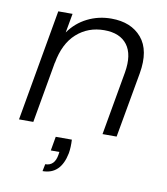

<svg xmlns="http://www.w3.org/2000/svg" viewBox="-86 -628 806 926"><g transform="rotate(10 316.5 -165.0)"><path d="M219 52H298Q300 90 295 119Q274 226 185 226L192 191Q238 191 247 135L249 121H207ZM439 0 494 -312Q509 -401 473.5 -448Q438 -495 361 -495Q282 -495 226 -445Q170 -395 153 -298V-301L100 0H30L126 -546H196L179 -452Q214 -502 268 -529Q322 -556 385 -556Q482 -556 533.5 -495.5Q585 -435 565 -320L508 0Z"/></g></svg>

Font: Poppins Light
Style: Italic
Weight: 300
Italic angle: -10°
Designer: Ninad Kale (Devanagari), Jonny Pinhorn (Latin)
Foundry: Indian Type Foundry
Version: Version 3.200;PS 1.000;hotconv 16.6.54;makeotf.lib2.5.65590